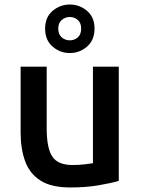

<svg xmlns="http://www.w3.org/2000/svg" viewBox="-20 -816 621 847"><path d="M291 11Q206 11 158.5 -19.5Q111 -50 91 -104.5Q71 -159 71 -231V-522H186V-250Q186 -162 211 -125Q236 -88 300 -88Q328 -88 353 -91Q378 -94 390 -96V-522H504V-18Q470 -8 414.5 1.5Q359 11 291 11ZM288 -582Q245 -582 212 -610.5Q179 -639 179 -690Q179 -740 212 -768Q245 -796 288 -796Q331 -796 364 -768Q397 -740 397 -690Q397 -639 364 -610.5Q331 -582 288 -582ZM288 -638Q308 -638 323 -651Q338 -664 338 -690Q338 -715 323 -728Q308 -741 288 -741Q268 -741 252.5 -728Q237 -715 237 -690Q237 -664 252.5 -651Q268 -638 288 -638Z"/></svg>

Font: Ubuntu Sans SemiBold
Style: Regular
Weight: 600
Designer: Dalton Maag Ltd
Foundry: Dalton Maag Ltd
Version: Version 1.006; ttfautohint (v1.8.4.7-5d5b)